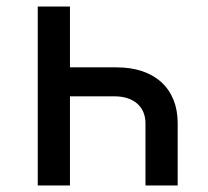

<svg xmlns="http://www.w3.org/2000/svg" viewBox="-20 -570 640 590"><path d="M195 -550H96V0H195V-274H332C391 -274 427 -242 427 -191V0H526V-192C526 -298 455 -363 339 -363H195Z"/></svg>

Font: JetBrains Mono Medium
Style: Regular
Weight: 436
Monospace: yes
Designer: Philipp Nurullin, Konstantin Bulenkov
Foundry: JetBrains
Version: Version 2.305